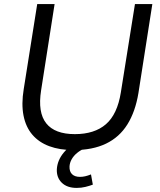

<svg xmlns="http://www.w3.org/2000/svg" viewBox="-20 -725 782 939"><path d="M340 9Q272 9 221 -10Q170 -29 138 -66.5Q106 -104 95 -160Q84 -216 96 -289L162 -705H247L181 -283Q164 -175 206 -122Q248 -69 346 -69Q442 -69 498 -117.5Q554 -166 571 -273L640 -705H725L657 -270Q642 -179 603 -116.5Q564 -54 498.5 -22.5Q433 9 340 9ZM355 194Q308 194 282 168.5Q256 143 258 102Q261 58 292 21Q323 -16 370 -36L396 0Q374 9 357 23Q340 37 330.5 54Q321 71 320 89Q319 114 332.5 127Q346 140 371 140Q384 140 397 137Q410 134 425 128L434 178Q418 184 398 189Q378 194 355 194Z"/></svg>

Font: Nunito Sans 10pt
Style: Italic
Weight: 400
Italic angle: -9°
Designer: Vernon Adams
Foundry: Vernon Adams
Version: Version 3.101;gftools[0.9.27]